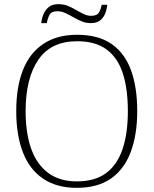

<svg xmlns="http://www.w3.org/2000/svg" viewBox="-20 -892 738 922"><path d="M349 10Q252 10 187 -34Q122 -78 90 -160.5Q58 -243 58 -359Q58 -475 90.5 -556.5Q123 -638 188.5 -681.5Q254 -725 350 -725Q452 -725 515.5 -681Q579 -637 609 -555Q639 -473 639 -358Q639 -247 608.5 -164Q578 -81 514 -35.5Q450 10 349 10ZM349 -21Q437 -21 490.5 -61.5Q544 -102 569 -177.5Q594 -253 594 -358Q594 -464 570 -539Q546 -614 492.5 -654Q439 -694 350 -694Q225 -694 164 -605Q103 -516 103 -358Q103 -252 130 -177Q157 -102 211.5 -61.5Q266 -21 349 -21ZM416 -781Q392 -781 371 -790Q350 -799 331 -810Q312 -821 293.5 -829.5Q275 -838 256 -838Q226 -838 217 -819.5Q208 -801 205 -781H178Q180 -802 188.5 -823Q197 -844 214 -858Q231 -872 260 -872Q286 -872 306.5 -863.5Q327 -855 345.5 -844Q364 -833 382 -824.5Q400 -816 418 -816Q446 -816 455.5 -832.5Q465 -849 468 -869H495Q493 -847 485 -827Q477 -807 461 -794Q445 -781 416 -781Z"/></svg>

Font: Noto Serif Khmer ExtraLight
Style: Regular
Weight: 250
Version: Version 2.003